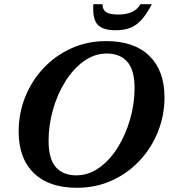

<svg xmlns="http://www.w3.org/2000/svg" viewBox="-20 -878 800 911"><path d="M760.5 -416Q760.5 -330.5 729.5 -253Q698.5 -175.5 642.5 -115.8Q586.5 -56 510.8 -21.5Q435 13 344.5 13Q212 13 140.2 -57Q68.5 -127 68.5 -254Q68.5 -339.5 99.2 -417Q130 -494.5 186 -554.2Q242 -614 318 -648.5Q394 -683 484 -683Q616.5 -683 688.5 -613Q760.5 -543 760.5 -416ZM210.5 -209.5Q210.5 -124.5 244.8 -85.2Q279 -46 341.5 -46Q400 -46 450.5 -82Q501 -118 538.5 -178Q576 -238 597.2 -311.8Q618.5 -385.5 618.5 -460.5Q618.5 -545.5 584 -584.8Q549.5 -624 487 -624Q428.5 -624 378.2 -588Q328 -552 290.2 -492Q252.5 -432 231.5 -358.2Q210.5 -284.5 210.5 -209.5ZM541.5 -809Q618.5 -809 646.5 -858H700.5Q675.5 -810.5 651.2 -783.8Q627 -757 597.8 -745.8Q568.5 -734.5 528.5 -734.5Q467.5 -734.5 442.8 -761.5Q418 -788.5 423 -858H466.5Q466 -832.5 483 -820.8Q500 -809 541.5 -809Z"/></svg>

Font: Newsreader Text
Style: Bold Italic
Weight: 700
Italic angle: -17°
Designer: Hugues Gentile
Foundry: Production Type
Version: Version 1.001